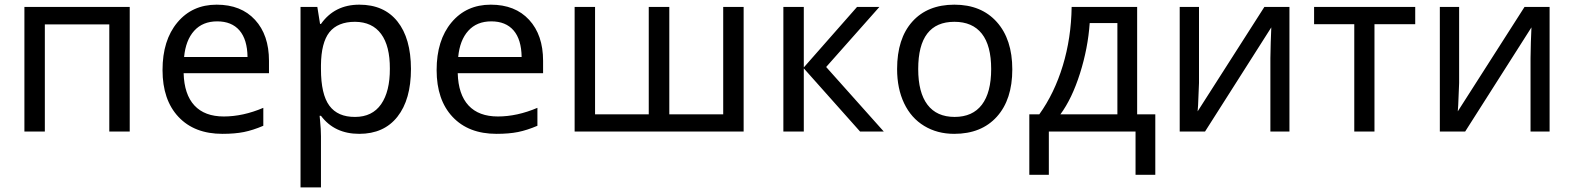

<svg xmlns="http://www.w3.org/2000/svg" viewBox="-20 -566 6772 826"><path d="M172.9 0H85V-536.1H538.1V0H450.2V-460.9H172.9Z M772 -320.8H1044.9Q1043.9 -396 1010.3 -435.1Q976.6 -474.1 914.3 -474.1Q852.1 -474.1 815.4 -433.6Q778.8 -393.1 772 -320.8ZM1112.8 -102.1V-24.9Q1068.4 -5.9 1029.3 2Q990.2 9.8 937 9.8Q816.4 9.8 747.8 -63.2Q679.2 -136.2 679.2 -264.6Q679.2 -393.1 743.2 -469.5Q807.1 -545.9 912.1 -545.9Q1017.1 -545.9 1077.1 -480.7Q1137.2 -415.5 1137.2 -304.2V-251H770Q772.5 -159.7 816.4 -112.3Q860.4 -64.9 942.9 -64.9Q1025.4 -64.9 1112.8 -102.1Z M1507.3 -472.2Q1433.1 -472.2 1397 -427.2Q1361.8 -382.3 1360.8 -286.1V-269Q1360.8 -160.2 1397 -111.3Q1433.1 -62.5 1507.3 -63Q1581.5 -63 1619.6 -117.7Q1657.7 -172.9 1657.2 -270.5Q1657.7 -368.2 1619.6 -419.9Q1581.5 -471.7 1507.3 -472.2ZM1748 -269.5Q1748 -137.7 1689.9 -64Q1631.8 9.8 1525.4 9.8Q1418.9 9.8 1360.8 -67.9H1355L1356.9 -47.9Q1360.8 -9.8 1360.8 20V240.2H1272.9V-536.1H1345.2L1356.9 -462.9H1360.8Q1419.4 -545.9 1525.9 -545.9Q1632.3 -545.9 1689.9 -473.6Q1747.6 -401.4 1748 -269.5Z M1951.2 -320.8H2224.1Q2223.1 -396 2189.5 -435.1Q2155.8 -474.1 2093.5 -474.1Q2031.2 -474.1 1994.6 -433.6Q1958 -393.1 1951.2 -320.8ZM2292 -102.1V-24.9Q2247.6 -5.9 2208.5 2Q2169.4 9.8 2116.2 9.8Q1995.6 9.8 1927 -63.2Q1858.4 -136.2 1858.4 -264.6Q1858.4 -393.1 1922.4 -469.5Q1986.3 -545.9 2091.3 -545.9Q2196.3 -545.9 2256.3 -480.7Q2316.4 -415.5 2316.4 -304.2V-251H1949.2Q1951.7 -159.7 1995.6 -112.3Q2039.6 -64.9 2122.1 -64.9Q2204.6 -64.9 2292 -102.1Z M2859.4 -74.2H3091.3V-536.1H3179.2V0H2452.1V-536.1H2540V-74.2H2771V-536.1H2859.4Z M3438 0H3350.1V-536.1H3438V-275.9L3667 -536.1H3763.2L3534.2 -277.8L3782.2 0H3680.2L3438 -272Z M3930.2 -269Q3930.2 -168 3970 -115.5Q4009.8 -63 4086.9 -63Q4164.1 -63 4204.1 -115.5Q4244.1 -168 4244.1 -269Q4244.1 -370.1 4203.9 -421.1Q4163.6 -472.2 4085.9 -472.2Q3930.2 -472.2 3930.2 -269ZM4085 9.8Q4012.2 9.8 3956.1 -24.2Q3899.9 -58.1 3869.6 -121.6Q3839.4 -185.1 3839.4 -269Q3839.4 -399.9 3904.8 -472.9Q3970.2 -545.9 4085.9 -545.9Q4201.7 -545.9 4268.3 -471.4Q4335 -397 4335 -267.3Q4335 -137.7 4268.6 -64Q4202.1 9.8 4085 9.8Z M4787.1 -74.2V-466.8H4668Q4660.6 -358.9 4626.2 -250.2Q4591.8 -141.6 4542 -74.2ZM4950.2 186H4865.2V0H4492.2V186H4408.2V-74.2H4451.2Q4516.1 -164.6 4552.2 -283.4Q4588.4 -402.3 4590.3 -536.1H4872.1V-74.2H4950.2Z M5138.2 -536.1V-209L5134.3 -114.3L5132.3 -86.9L5419.4 -536.1H5527.3V0H5445.3V-315.9L5446.8 -383.8L5449.2 -448.2L5164.1 0H5055.2V-536.1Z M6068.4 -461.9H5893.1V0H5806.2V-461.9H5633.3V-536.1H6068.4Z M6257.3 -536.1V-209L6253.4 -114.3L6251.5 -86.9L6538.6 -536.1H6646.5V0H6564.5V-315.9L6565.9 -383.8L6568.4 -448.2L6283.2 0H6174.3V-536.1Z"/></svg>

Font: NotoSans
Style: Regular
Weight: 400
Designer: Monotype Design team
Foundry: Monotype Imaging Inc.
Version: Version 1.04